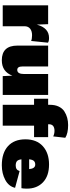

<svg xmlns="http://www.w3.org/2000/svg" viewBox="652 -1412 770 2114"><g transform="rotate(90 1037.0 -355.0)"><path d="M39 0V-500H246L251 -375Q287 -510 398 -510Q433 -510 450 -498L431 -313Q407 -323 368 -323Q322 -323 295.5 -301.5Q269 -280 269 -240V0Z M644 10Q482 10 482 -162V-500H712V-215Q712 -160 750 -160Q795 -160 795 -235V-500H1025V0H818L813 -106Q769 10 644 10Z M1348 -508V-500H1490V-345H1364V0H1134V-345H1067V-500H1134V-520Q1134 -576 1153.5 -616.5Q1173 -657 1206.5 -678.5Q1240 -700 1277.5 -710Q1315 -720 1357 -720Q1448 -720 1497 -689L1482 -556Q1452 -570 1421 -570Q1348 -570 1348 -508Z M2057 -266Q2057 -228 2052 -206H1734Q1739 -169 1755 -156Q1771 -143 1803 -143Q1852 -143 1863 -186L2048 -136Q2032 -66 1961 -28Q1890 10 1800 10Q1664 10 1589 -58Q1514 -126 1514 -250Q1514 -373 1589.5 -441.5Q1665 -510 1791 -510Q1917 -510 1987 -443.5Q2057 -377 2057 -266ZM1792 -358Q1766 -358 1752 -343Q1738 -328 1734 -291H1842Q1836 -358 1792 -358Z"/></g></svg>

Font: Elaine Sans Black
Style: Regular
Weight: 900
Designer: Wei Huang
Foundry: Wei Huang
Version: Version 2.001;December 24, 2019;FontCreator 12.0.0.2547 64-b